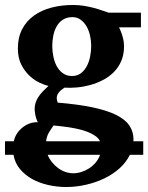

<svg xmlns="http://www.w3.org/2000/svg" viewBox="-20 -520 595 771"><path d="M194.8 -16.1Q186.5 -3.9 177.2 10.7Q168 25.4 165 47.4H381.8Q375.5 34.7 362.1 25.4Q348.6 16.1 331.5 9.5Q314.5 2.9 295.2 -1.5Q275.9 -5.9 257.3 -8.8Q238.8 -11.7 222.4 -13.4Q206.1 -15.1 194.8 -16.1ZM273.9 175.8Q290 175.8 306.6 170.7Q323.2 165.5 337.9 156Q352.5 146.5 364.3 132.6Q376 118.7 381.8 101.6H171.4Q177.7 117.7 188.7 131.3Q199.7 145 213.4 155Q227.1 165 242.7 170.4Q258.3 175.8 273.9 175.8ZM346.2 -335.9Q346.2 -356.4 341.6 -377.2Q336.9 -397.9 327.4 -414.3Q317.9 -430.7 303.7 -440.9Q289.6 -451.2 271 -451.2Q248.5 -451.2 232.9 -441.2Q217.3 -431.2 207.8 -414.6Q198.2 -397.9 194.1 -377.2Q189.9 -356.4 189.9 -335Q189.9 -313 194.6 -291.3Q199.2 -269.5 208.7 -252.7Q218.3 -235.8 233.4 -225.3Q248.5 -214.8 269 -214.8Q289.6 -214.8 304 -225.3Q318.4 -235.8 327.9 -253.2Q337.4 -270.5 341.8 -292.2Q346.2 -314 346.2 -335.9ZM501.5 101.6Q486.8 131.8 460.2 155.8Q433.6 179.7 399.2 196.3Q364.7 212.9 325.2 221.9Q285.6 231 246.1 231Q210 231 174.6 223.1Q139.2 215.3 110.1 199.5Q81.1 183.6 60.5 159.2Q40 134.8 34.2 101.6H0V47.4H35.2Q40.5 24.9 53 9.5Q65.4 -5.9 80.1 -14.9Q94.7 -23.9 108.9 -27.1Q123 -30.3 131.8 -28.8Q125 -42.5 122.1 -57.4Q119.1 -72.3 119.1 -82Q119.1 -94.7 122.6 -106.2Q126 -117.7 132.8 -128.7Q139.6 -139.6 150.1 -150.9Q160.6 -162.1 174.8 -174.8Q161.6 -177.7 140.9 -187Q120.1 -196.3 100.3 -214.1Q80.6 -231.9 66.2 -259Q51.8 -286.1 51.8 -325.2Q51.8 -370.1 69.1 -403.1Q86.4 -436 116.5 -457.5Q146.5 -479 186.8 -489.5Q227.1 -500 272.9 -500Q296.4 -500 317.1 -496.6Q337.9 -493.2 355.7 -488.5Q373.5 -483.9 388.4 -478.5Q403.3 -473.1 416 -469.2H545.9V-410.2H458Q463.4 -399.4 467.8 -387.2Q471.7 -376.5 474.9 -363Q478 -349.6 478 -334Q478 -300.3 466.8 -274.7Q455.6 -249 436.8 -230.2Q418 -211.4 393.6 -198.7Q369.1 -186 342.5 -178.7Q315.9 -171.4 289.1 -168.9Q262.2 -166.5 238.8 -168Q230 -162.1 222.9 -155.8Q215.8 -149.4 211.9 -142.3Q208 -135.3 207.8 -127Q207.5 -118.7 211.9 -107.9Q293.9 -101.1 351.8 -88.9Q409.7 -76.7 446.3 -58.6Q482.9 -40.5 499.5 -15.9Q516.1 8.8 516.1 40Q516.1 44.9 515.6 47.4H555.2V101.6Z"/></svg>

Font: Charis SIL Eur
Style: Bold
Weight: 700
Foundry: SIL International
Version: Version 5.000